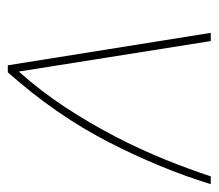

<svg xmlns="http://www.w3.org/2000/svg" viewBox="-54 -505 559 491"><g transform="rotate(90 225.5 -259.5)"><path d="M64 -519H85L163 -28Q213 -84 254 -146.5Q295 -209 328.5 -273.5Q362 -338 387.5 -401Q413 -464 431 -519H451Q411 -389 342.5 -256Q274 -123 165 0H147Z"/></g></svg>

Font: Raleway Thin
Style: Italic
Weight: 100
Italic angle: -12°
Designer: Matt McInerney, Pablo Impallari, Rodrigo Fuenzalida
Foundry: Matt McInerney, Pablo Impallari, Rodrigo Fuenzalida
Version: Version 4.026